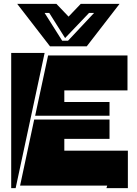

<svg xmlns="http://www.w3.org/2000/svg" viewBox="-20 -974 709 994"><path d="M84 -13 157 -355H547V-255H313V-194H642V0H531L535 -13ZM313 -506V-446H547V-375H162L229 -687H640V-506ZM38 0V-700H211L61 0ZM429 -734H239L69 -954H272L335 -888L398 -954H599ZM332 -763 467 -907H441L317 -777L235 -907H211L302 -763Z"/></svg>

Font: J.M. Nexus Grotesque
Style: Regular
Weight: 900
Designer: deFharo
Foundry: deFharo
Version: Version 3.003